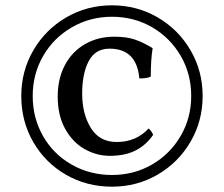

<svg xmlns="http://www.w3.org/2000/svg" viewBox="-20 -591 842 722"><path d="M742 -230Q742 -136 696.5 -58Q651 20 573 65.5Q495 111 401 111Q306 111 228 66Q150 21 105 -57Q60 -135 60 -230Q60 -324 105.5 -402Q151 -480 229 -525.5Q307 -571 401 -571Q495 -571 573 -525.5Q651 -480 696.5 -402Q742 -324 742 -230ZM103 -230Q103 -147 142 -79Q181 -11 249.5 28Q318 67 401 67Q484 67 552 27.5Q620 -12 659.5 -80Q699 -148 699 -230Q699 -313 659.5 -381Q620 -449 552 -488.5Q484 -528 401 -528Q319 -528 250.5 -488.5Q182 -449 142.5 -381Q103 -313 103 -230ZM554 -410Q547 -368 547 -303Q534 -296 504 -296Q494 -408 392 -408Q338 -408 313.5 -361Q289 -314 289 -239Q289 -163 321.5 -110Q354 -57 419 -57Q492 -57 539 -108Q550 -98 556 -84Q529 -45 489.5 -25Q450 -5 393 -5Q343 -5 298 -30.5Q253 -56 225 -106.5Q197 -157 197 -228Q197 -295 224 -346Q251 -397 299.5 -425Q348 -453 410 -453Q454 -453 485 -443Q516 -433 554 -410Z"/></svg>

Font: Vollkorn SC
Style: Regular
Weight: 400
Designer: Friedrich Althausen
Foundry: Friedrich Althausen
Version: Version 4.015